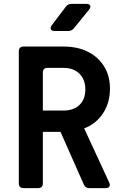

<svg xmlns="http://www.w3.org/2000/svg" viewBox="-20 -970 640 990"><path d="M102 0Q77 0 77 -25V-705Q77 -730 102 -730H307Q380 -730 433.5 -703Q487 -676 517 -627.5Q547 -579 547 -513Q547 -440 511 -385.5Q475 -331 414 -308L543 -29Q549 -16 544 -8Q539 0 525 0H440Q420 0 412 -19L292 -290H201V-25Q201 0 176 0ZM201 -400H307Q360 -400 390 -429Q420 -458 420 -509Q420 -560 389.5 -590Q359 -620 307 -620H225Q201 -620 201 -596ZM262 -810Q247 -810 242.5 -818.5Q238 -827 247 -840L319 -935Q330 -950 348 -950H425Q441 -950 445 -941.5Q449 -933 439 -920L361 -824Q350 -810 331 -810Z"/></svg>

Font: Pitagon Sans Mono
Style: Bold
Weight: 700
Monospace: yes
Designer: Travis Tran
Foundry: Pitagon
Version: Version 1.001; ttfautohint (v1.8.4.7-5d5b);gftools[0.9.26]